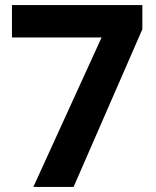

<svg xmlns="http://www.w3.org/2000/svg" viewBox="-20 -734 612 754"><path d="M111 0 379 -587H27V-714H539V-619L269 0Z"/></svg>

Font: Noto Sans
Style: Bold
Weight: 700
Designer: Monotype Design Team
Foundry: Monotype Imaging Inc.
Version: Version 2.000;GOOG;noto-source:20170915:90ef993387c0; ttfaut